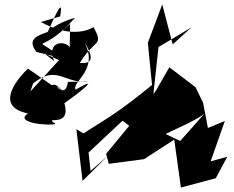

<svg xmlns="http://www.w3.org/2000/svg" viewBox="-20 -786 1052 865"><path d="M388 -16 379 -99 532 -242 588 -200 664 -297 694 -574 843 -663 758 -586 711 -766 646 -593 665 -403C604 -354 543 -305 476 -261L356 -185L324 -204L352 29L465 -83ZM926 -161 895 -323 861 -393 743 -483 685 -382 625 -295 458 -93 470 -48 629 -69 765 -157 795 59 952 17 1004 -80 929 -59 993 -241 855 -184ZM693 -161C696 -176 852 -233 901 -274L792 -151L670 -209ZM286 -417C274 -321 195 -448 267 -368C208 -452 195 -359 215 -401L106 -477C43 -416 -38 -304 106 -275C37 -229 220 -218 230 -228C168 -270 304 -203 270 -321C406 -418 397 -428 321 -382C301 -419 430 -470 358 -600C447 -462 311 -516 337 -498C407 -615 450 -575 401 -664C373 -645 287 -618 164 -687L251 -712C258 -757 263 -797 195 -642C145 -625 101 -608 144 -552L258 -524C118 -645 156 -521 318 -706C145 -656 179 -572 296 -678L294 -572C277 -605 186 -602 224 -511L179 -546L246 -515L117 -374L129 -410C239 -499 271 -404 383 -419Z"/></svg>

Font: Asimov Silicon
Style: Regular
Weight: 400
Designer: Google
Version: Version 2.000980; 2014